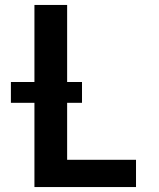

<svg xmlns="http://www.w3.org/2000/svg" viewBox="-20 -755 640 775"><path d="M119 0V-340H24V-424H119V-735H251V-424H311V-340H251V-110H529V0Z"/></svg>

Font: Iosevka Custom XBdEx
Style: Regular
Weight: 800
Width: 7
Monospace: yes
Designer: Belleve Invis
Foundry: Belleve Invis
Version: Version 11.2.4; ttfautohint (v1.8.4)